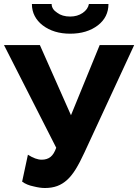

<svg xmlns="http://www.w3.org/2000/svg" viewBox="-21 -936 693 963"><path d="M470 -809Q523 -850 523 -916H425Q420 -889 393.5 -871Q367 -853 331 -853Q291 -853 266 -872Q238 -890 238 -916H139Q139 -883 153 -856Q167 -829 193 -809Q248 -767 331 -767Q415 -767 470 -809ZM316 -34Q338 -54 358.5 -87Q379 -120 402 -170L652 -710H479L335 -358L179 -710H-1L261 -195Q250 -163 232.5 -149Q215 -135 188 -135Q158 -135 119 -160L90 -25Q113 -8 148 -1Q180 7 204 7Q239 7 266 -3Q293 -13 316 -34Z"/></svg>

Font: RT Raleway ExtraBold
Style: Regular
Weight: 400
Designer: Matt McInerney, Pablo Impallari, Rodrigo Fuenzalida — Edited by Milan Moffatt in April 2016
Foundry: Matt McInerney, Pablo Impallari, Rodrigo Fuenzalida — Edited by Milan Moffatt in April 2016
Version: Version 3.001